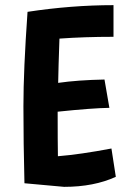

<svg xmlns="http://www.w3.org/2000/svg" viewBox="-20 -708 487 746"><path d="M75 4Q71 -154 71 -295Q71 -436 87 -662Q258 -688 421 -688V-565Q308 -565 211 -558Q207 -446 206 -386Q282 -397 386 -399L405 -289Q338 -288 204 -274Q204 -154 205 -101Q292 -108 413 -131L430 -21Q345 18 229 18Z"/></svg>

Font: Boogaloo
Style: Regular
Weight: 400
Designer: John Vargas Beltran
Foundry: John Vargas Beltran
Version: Version 1.002